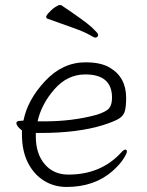

<svg xmlns="http://www.w3.org/2000/svg" viewBox="-20 -728 583 761"><path d="M369 -591Q369 -579 357 -579Q353 -579 333.5 -590.5Q314 -602 266 -619Q218 -636 168 -654Q157 -659 170.5 -674.5Q184 -690 197.5 -699Q211 -708 216 -708H222Q319 -643 344 -619.5Q369 -596 369 -591ZM168 -654ZM67 -211Q45 -228 45 -240Q45 -249 59 -249Q59 -249 73 -250Q89 -332 158.5 -406.5Q228 -481 319 -481Q380 -481 415 -460Q480 -422 480 -340Q480 -307 475 -288Q470 -269 451 -257.5Q432 -246 388 -232Q288 -201 140 -201H122V-186Q122 -119 157 -77.5Q192 -36 251 -36Q379 -36 459 -122Q470 -135 476.5 -135Q483 -135 483 -127.5Q483 -120 469 -98Q455 -76 426 -50Q354 13 244 13Q194 13 154 -12Q114 -37 90.5 -83.5Q67 -130 67 -195ZM155 -247Q268 -247 363 -273Q401 -285 412.5 -299Q424 -313 424 -341Q424 -433 318 -433Q247 -433 195.5 -374Q144 -315 129 -247H135Z"/></svg>

Font: LXGW WenKai Light
Style: Regular
Weight: 300
Designer: LXGW / Fontworks Inc.
Foundry: LXGW / Fontworks Inc.
Version: Version 1.501; October 10, 2024